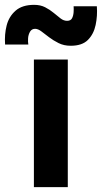

<svg xmlns="http://www.w3.org/2000/svg" viewBox="-85 -773 421 793"><path d="M55 0V-527H195V0ZM207 -584Q179 -584 157 -595Q135 -606 118 -619Q101 -632 86.5 -643Q72 -654 60 -654Q46 -654 39 -642Q32 -630 31 -615Q30 -600 32 -589H-64Q-67 -631 -57.5 -668Q-48 -705 -20.5 -729Q7 -753 56 -753Q82 -753 101.5 -743Q121 -733 136.5 -720Q152 -707 165 -697Q178 -687 192 -687Q207 -687 212.5 -697.5Q218 -708 219 -722.5Q220 -737 219 -747H315Q318 -708 310 -670Q302 -632 278 -608Q254 -584 207 -584Z"/></svg>

Font: Onest
Style: Bold
Weight: 700
Designer: Dmitri Voloshin, Andrey Kudryavtsev
Foundry: Dmitri Voloshin, Andrey Kudryavtsev
Version: Version 1.000;gftools[0.9.33]